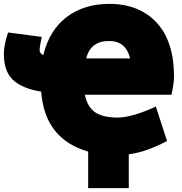

<svg xmlns="http://www.w3.org/2000/svg" viewBox="-40 -758 940 993"><path d="M847 -268H399Q412 -204 452.5 -177Q493 -150 568 -150Q643 -150 766 -207L824 -29Q715 29 626 40V215H416V26Q191 -39 173 -284Q75 -300 27.5 -344.5Q-20 -389 -20 -479Q-20 -526 2 -590L176 -567Q165 -517 165 -499Q165 -482 184 -473Q215 -602 305 -670Q395 -738 525 -738Q680 -738 770 -641Q860 -544 860 -361Q860 -329 847 -268ZM406 -456H633Q611 -546 524 -546Q428 -546 406 -456Z"/></svg>

Font: Repo
Style: ExtraBlack
Weight: 1000
Designer: Stefan Peev
Foundry: Context Ltd
Version: Version 001.000